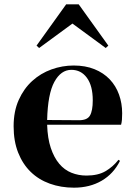

<svg xmlns="http://www.w3.org/2000/svg" viewBox="-20 -859 626 888"><path d="M380 -47Q433 -47 467.5 -67Q502 -87 528 -120L535 -115Q505 -55 450 -23Q395 9 322 9Q262 9 210.5 -9.5Q159 -28 122 -64Q85 -100 64 -153Q43 -206 43 -275Q43 -344 66.5 -396.5Q90 -449 129 -484.5Q168 -520 218 -538Q268 -556 321 -556Q375 -556 417 -539Q459 -522 487.5 -492Q516 -462 530.5 -421.5Q545 -381 545 -335Q545 -318 544 -305.5Q543 -293 540 -282H198Q200 -219 215 -174.5Q230 -130 254 -101.5Q278 -73 310.5 -60Q343 -47 380 -47ZM310 -536Q262 -536 231.5 -480.5Q201 -425 198 -304L342 -303Q383 -302 396 -324.5Q409 -347 409 -395Q409 -462 382 -499Q355 -536 310 -536ZM315 -750 161 -637 149 -648 286 -839H344L481 -648L469 -637Z"/></svg>

Font: XinYuGongZhangJiaSongA
Style: Regular
Weight: 900
Designer: XinYuGong
Foundry: Adobe Systems Incorporated
Version: Version 1.00